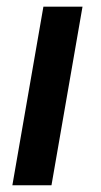

<svg xmlns="http://www.w3.org/2000/svg" viewBox="-20 -548 300 568"><path d="M132.3 0H16.6L108.4 -528.3H224.1Z"/></svg>

Font: Roboto Medium
Style: Italic
Weight: 500
Italic angle: -12°
Designer: Google
Version: Version 2.134; 2016